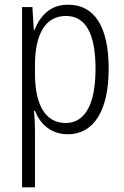

<svg xmlns="http://www.w3.org/2000/svg" viewBox="-20 -562 529 818"><path d="M270 -542C194 -542 151 -495 127 -434H124L118 -532H74V236H129V-8C129 -36 127 -66 125 -90H129C150 -36 195 10 269 10C376 10 443 -85 443 -269C443 -451 381 -542 270 -542ZM261 -494C347 -494 387 -415 387 -269C387 -110 338 -38 260 -38C175 -38 129 -112 129 -249V-285C129 -416 173 -494 261 -494Z"/></svg>

Font: Noto Sans Hebrew Condensed Light
Style: Regular
Weight: 300
Width: 3
Designer: Monotype Design Team
Foundry: Monotype Imaging Inc.
Version: Version 2.004